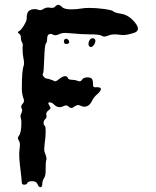

<svg xmlns="http://www.w3.org/2000/svg" viewBox="-20 -684 651 799"><path d="M210 -657Q216 -664 223 -664Q229 -664 238 -655Q247 -645 278 -645Q297 -645 330 -650Q337 -651 354 -651Q382 -651 414 -646.5Q446 -642 451 -637Q460 -630 483 -627Q510 -623 531 -602Q554 -579 554 -565Q554 -552 537 -547Q508 -538 492 -538Q487 -538 471 -540Q466 -541 456 -541Q443 -541 430 -536Q413 -528 404 -535Q394 -541 356 -541Q321 -541 281 -545Q257 -547 252 -547Q237 -547 227 -542Q209 -534 200 -540Q196 -543 191 -543Q176 -543 176 -521Q176 -508 171 -503Q166 -498 164 -439Q162 -381 159 -378Q155 -374 161.5 -365.5Q168 -357 175 -357Q180 -357 199 -350Q208 -345 212 -346Q216 -347 226 -355Q240 -367 252 -367Q259 -367 262 -360Q264 -352 280 -352Q292 -352 305 -347Q315 -342 321 -352Q328 -362 343 -362Q357 -362 362 -356.5Q367 -351 367 -335Q367 -325 369.5 -322.5Q372 -320 382 -321H385Q400 -321 400 -313Q400 -307 388 -295Q369 -279 363 -264Q351 -240 331 -240Q324 -240 318 -243Q308 -247 306 -247Q298 -247 284 -237Q276 -231 266 -240Q257 -249 246 -243Q236 -238 228 -238Q216 -238 206 -248Q196 -258 188 -258Q185 -258 183 -257.5Q181 -257 181 -255Q181 -253 182.5 -250Q184 -247 187 -242Q191 -236 190 -233Q189 -230 181 -224Q170 -216 173 -205Q176 -195 168 -188Q162 -183 161.5 -173.5Q161 -164 166 -161Q170 -158 170 -137Q170 -113 166 -88Q164 -70 164 -65Q164 -52 169 -42Q175 -26 173 -19Q170 -14 170 16V25Q170 47 164 56Q156 68 156 81Q156 95 148 95Q141 95 136 82Q131 70 114 70Q98 70 94 77Q92 84 82 84.5Q72 85 71 78Q71 77 70 68.5Q69 60 69 55Q60 -14 60 -40Q60 -53 61 -59Q63 -77 63 -80Q63 -93 58 -100Q51 -110 58 -118Q69 -131 69 -174Q69 -183 67 -191Q63 -203 69 -213Q75 -226 70 -233Q65 -242 74 -252Q82 -260 79 -271Q71 -290 71 -315V-322Q71 -392 79 -413Q80 -414 80 -421Q80 -433 77 -445Q74 -460 74 -478V-487Q75 -491 75 -497Q75 -503 71 -509.5Q67 -516 67 -526Q67 -541 58 -545Q50 -550 60 -555Q68 -559 79.5 -578Q91 -597 91 -606Q91 -618 93 -626Q98 -646 126 -646Q134 -646 140 -643Q150 -639 161 -647Q174 -655 188 -652Q204 -649 210 -657ZM252 -522H253Q254 -523 255 -523Q260 -523 264 -518.5Q268 -514 268 -509Q268 -501 255 -501Q247 -501 246 -510Q245 -519 252 -522ZM350 -511Q356 -526 366 -525Q377 -524 377 -514Q377 -506 370 -496Q360 -484 353 -490Q345 -497 350 -511Z"/></svg>

Font: Senatorium Sm3
Style: Regular
Weight: 400
Designer: crossinguard
Version: Version 001.006